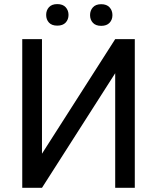

<svg xmlns="http://www.w3.org/2000/svg" viewBox="-20 -898 753 918"><path d="M86.4 0ZM530.8 -710.9H624.5V0H530.8V-547.9L180.7 0H86.4V-710.9H180.7V-163.1ZM200.7 -826.7Q200.7 -848.6 214.1 -863.5Q227.5 -878.4 253.9 -878.4Q280.3 -878.4 293.9 -863.5Q307.6 -848.6 307.6 -826.7Q307.6 -804.7 293.9 -790Q280.3 -775.4 253.9 -775.4Q227.5 -775.4 214.1 -790Q200.7 -804.7 200.7 -826.7ZM410.6 -825.7Q410.6 -847.7 424.1 -862.8Q437.5 -877.9 463.9 -877.9Q490.2 -877.9 503.9 -862.8Q517.6 -847.7 517.6 -825.7Q517.6 -803.7 503.9 -789.1Q490.2 -774.4 463.9 -774.4Q437.5 -774.4 424.1 -789.1Q410.6 -803.7 410.6 -825.7Z"/></svg>

Font: Roboto-o
Style: o-Regular
Weight: 400
Designer: Google
Version: Version 2.134; 2016; ttfautohint (v1.6)